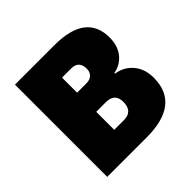

<svg xmlns="http://www.w3.org/2000/svg" viewBox="-148 -683 814 814"><g transform="rotate(-45 259.0 -276.5)"><path d="M475.1 -410.2Q475.1 -362.3 450.4 -330.3Q425.8 -298.3 382.8 -290V-286.1Q429.2 -279.3 458 -244.9Q486.8 -210.4 486.8 -158.2Q486.8 0 286.1 0H49.8V-553.2H287.1Q475.1 -553.2 475.1 -410.2ZM313 -384.8Q313 -433.1 267.1 -433.1H211.9V-342.8H267.1Q290 -342.8 301.5 -354.7Q313 -366.7 313 -384.8ZM323.2 -176.8Q323.2 -228 270 -228H211.9V-120.1H270Q323.2 -120.1 323.2 -176.8Z"/></g></svg>

Font: Open Sans Condensed ExtraBold
Style: Regular
Weight: 800
Width: 3
Designer: Monotype Design Team
Foundry: Monotype Imaging Inc.
Version: Version 3.000; ttfautohint (v1.8.4)